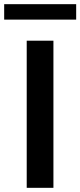

<svg xmlns="http://www.w3.org/2000/svg" viewBox="-51 -900 385 920"><path d="M77 0V-705H205V0ZM-31 -806V-880H314V-806Z"/></svg>

Font: Nunito Sans 12pt ExtraLight
Style: Regular
Weight: 200
Version: Version 3.101;gftools[0.9.27]